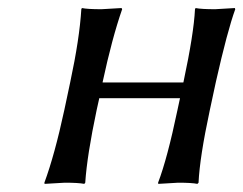

<svg xmlns="http://www.w3.org/2000/svg" viewBox="-20 -452 602 475"><path d="M514.2 -250 499 -179.2Q474.1 -63 471.2 0L468.3 2.9Q454.6 0 420.9 0Q420.9 0 371.6 2.9L371.1 0Q394 -60.1 418.9 -179.2L425.3 -209H225.6L219.2 -180.2Q195.3 -67.4 190.9 0L188.5 2.9Q174.3 0 140.1 0Q140.1 0 90.3 2.9L89.8 0Q115.2 -68.8 139.2 -180.2L153.8 -249Q176.8 -356.4 181.2 -429.2L182.6 -432.1Q196.3 -429.2 231 -429.2Q231 -429.2 280.8 -432.1L282.2 -429.2Q257.3 -357.9 233.9 -249V-248H433.6L434.1 -250Q459.5 -369.1 462.4 -429.2L463.9 -432.1Q477.5 -429.2 512.2 -429.2Q512.2 -429.2 561 -432.1L562 -429.2Q542.5 -375.5 514.2 -250Z"/></svg>

Font: Linux Biolinum O
Style: Italic
Weight: 400
Italic angle: -12°
Designer: Philipp H. Poll
Foundry: Philipp H. Poll
Version: Version 1.1.3